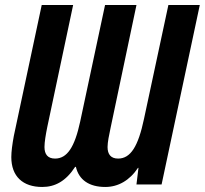

<svg xmlns="http://www.w3.org/2000/svg" viewBox="-20 -734 815 764"><path d="M148 10C199 10 242 -13 279 -70H282C294 -18 335 10 399 10C450 10 496 -16 529 -66H531L523 0H623L775 -714H650L553 -261C530 -152 500 -103 450 -103C421 -103 408 -120 408 -149C408 -168 414 -197 420 -225L523 -714H398L299 -250C277 -148 247 -103 199 -103C170 -103 157 -120 157 -149C157 -169 162 -198 168 -228L271 -714H146L35 -193C29 -160 25 -131 25 -109C25 -32 71 10 148 10Z"/></svg>

Font: Noto Sans ExtraCondensed
Style: Bold Italic
Weight: 700
Width: 2
Italic angle: -12°
Designer: Monotype Design Team
Foundry: Monotype Imaging Inc.
Version: Version 2.013